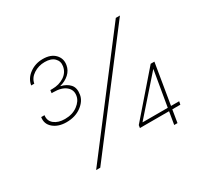

<svg xmlns="http://www.w3.org/2000/svg" viewBox="-150 -939 1210 1145"><g transform="rotate(-30 455.5 -366.5)"><path d="M206.7 0 762.1 -727.3H790.5L235.1 0ZM558.2 -86.6 561.1 -105.1 805.4 -386.4H831L784.8 -108H840.9L836.6 -86.6H781.2L767 0H744.3L758.9 -86.6ZM762.4 -108 803.6 -350.9H802.6L589.5 -109.4V-108ZM197.4 -335.2Q142 -335.2 107.8 -364Q73.5 -392.8 81 -437.5H103.7Q98.4 -400.2 125.7 -378.4Q153.1 -356.5 198.9 -356.5Q251.1 -356.5 286.2 -382.8Q321.4 -409.1 326.7 -443.2Q333.1 -481.5 303.6 -505.7Q274.1 -529.8 218.8 -529.8H206L208.8 -549.7H221.6Q269.5 -549.7 304.2 -572.6Q338.8 -595.5 345.2 -634.9Q350.5 -668 328.5 -689.8Q306.5 -711.6 262.8 -711.6Q220.2 -711.6 185.7 -689.3Q151.3 -666.9 144.9 -630.7H123.6Q131 -675.4 170.6 -704.2Q210.2 -733 261.4 -733Q316.8 -733 345.3 -703.1Q373.9 -673.3 366.5 -630.7Q361.2 -597.7 335.6 -574.2Q310 -550.8 272.7 -541.2V-539.8Q311.1 -531.2 333.3 -506.7Q355.5 -482.2 348 -437.5Q341.6 -397 299.9 -366.1Q258.2 -335.2 197.4 -335.2Z"/></g></svg>

Font: Inter Thin  BETA
Style: Italic
Weight: 100
Italic angle: -9.39999°
Designer: Rasmus Andersson
Foundry: rsms
Version: Version 3.011;git-f93a4a705